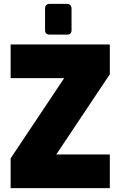

<svg xmlns="http://www.w3.org/2000/svg" viewBox="-20 -973 623 993"><path d="M35 0V-154L312 -569H35V-743H548V-589L271 -174H548V0ZM237 -794Q213 -794 213 -817V-928Q213 -953 237 -953H327Q338 -953 344 -946Q350 -939 350 -928V-817Q350 -794 327 -794Z"/></svg>

Font: Exo Thin Black
Style: Regular
Weight: 900
Version: Version 2.000